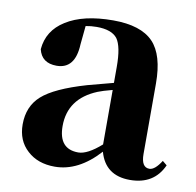

<svg xmlns="http://www.w3.org/2000/svg" viewBox="-69 -634 737 722"><g transform="rotate(10 299.5 -273.0)"><path d="M350 -305Q312 -295 295 -288Q188 -244 188 -139Q188 -51 263 -51Q298 -51 350 -97ZM152 -510 136 -504ZM599 -61Q564 17 472 17Q378 17 354 -70Q275 17 185 17Q120 17 80 -20Q39 -57 39 -119Q39 -188 85 -229Q132 -271 252 -306Q280 -314 350 -332V-393Q350 -471 329 -500Q307 -528 250 -528Q228 -528 208 -524L201 -453Q197 -358 126 -358Q69 -358 57 -409Q63 -481 127 -521Q193 -563 307 -563Q413 -563 460 -514Q506 -466 506 -357V-88Q506 -37 537 -37Q558 -37 582 -75Z"/></g></svg>

Font: Source Han Serif CN Heavy
Style: Regular
Weight: 900
Designer: Ryoko NISHIZUKA  (kana & ideographs); Frank Grießhammer (Latin, Greek & Cyrillic); Wenlong ZHANG  (bopomofo); Sandoll Co
Foundry: Adobe Systems Incorporated
Version: Version 1.000;PS 1;hotconv 16.6.53;makeotf.lib2.5.65590